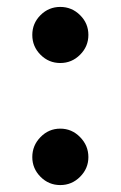

<svg xmlns="http://www.w3.org/2000/svg" viewBox="-20 -530 352 560"><path d="M213.6 -370.4Q189.5 -346.2 155.8 -346.2Q122.1 -346.2 98.1 -370.4Q74.2 -394.5 74.2 -428.2Q74.2 -461.9 98.1 -485.8Q122.1 -509.8 155.8 -509.8Q189.5 -509.8 213.6 -485.8Q237.8 -461.9 237.8 -428.2Q237.8 -394.5 213.6 -370.4ZM74.2 -71.8Q74.2 -105.5 98.1 -130.1Q122.1 -154.8 155.8 -154.8Q189.5 -154.8 213.6 -130.1Q237.8 -105.5 237.8 -71.8Q237.8 -38.6 213.6 -14.4Q189.5 9.8 155.8 9.8Q122.1 9.8 98.1 -14.4Q74.2 -38.6 74.2 -71.8Z"/></svg>

Font: Orkney
Style: Bold
Weight: 700
Designer: Samuel Oakes and Alfredo Marco Pradil
Foundry: Alfredo Marco Pradil
Version: 1.0